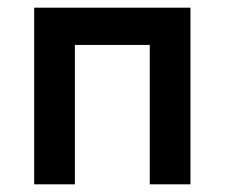

<svg xmlns="http://www.w3.org/2000/svg" viewBox="-20 -480 585 500"><path d="M476 -460V0H370V-363H175V0H69V-460Z"/></svg>

Font: Jost* Medium
Style: Regular
Weight: 500
Version: Version 3.7